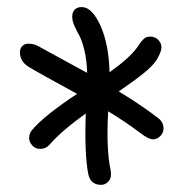

<svg xmlns="http://www.w3.org/2000/svg" viewBox="-20 -786 520 540"><path d="M264.2 -266.1Q233.9 -266.1 228 -297.9Q217.3 -354 221.2 -466.8Q153.8 -418.5 120.1 -379.9Q108.9 -367.2 92.8 -367.2Q80.1 -367.2 71 -376.7Q62 -386.2 62 -397.9Q62 -410.6 69.8 -419.9Q103 -460 196.8 -522Q84 -583.5 62 -597.2Q36.1 -612.3 36.1 -639.2Q36.1 -649.4 42.5 -656.2Q48.8 -663.1 59.1 -663.1Q70.3 -663.1 77.6 -660.6Q85 -658.2 99.1 -649.9Q117.7 -639.6 160.6 -616.2Q203.6 -592.8 225.1 -581.1Q224.1 -617.2 217.3 -645Q210.4 -672.9 202.9 -686.3Q195.3 -699.7 189.2 -713.6Q183.1 -727.5 183.1 -738.8Q183.1 -751.5 189.9 -758.8Q196.8 -766.1 210 -766.1Q238.8 -766.1 262.5 -713.9Q286.1 -661.6 288.1 -583Q350.6 -626.5 373 -663.1Q379.9 -673.3 386.2 -678.2Q392.6 -683.1 402.8 -683.1Q416 -683.1 425 -673.8Q434.1 -664.6 434.1 -652.8Q434.1 -640.6 420.9 -618.2Q409.7 -600.6 383.5 -579.6Q357.4 -558.6 314 -528.8Q376.5 -491.2 425.8 -453.1Q439.9 -441.9 439.9 -424.8Q439.9 -411.6 430.4 -402.8Q420.9 -394 410.2 -394Q397.9 -394 373 -413.1Q335.9 -441.4 284.2 -473.1Q278.3 -367.7 291 -308.1Q294.9 -287.6 286.1 -276.9Q277.3 -266.1 264.2 -266.1Z"/></svg>

Font: Shantell Sans Bouncy
Style: Regular
Weight: 300
Designer: Stephen Nixon, Anya Danilova, Shantell Martin
Foundry: Arrow Type
Version: Version 1.006;[9816181b4]